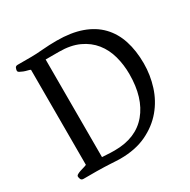

<svg xmlns="http://www.w3.org/2000/svg" viewBox="-151 -809 951 959"><g transform="rotate(-30 324.0 -330.0)"><path d="M48 -24Q48 -30 56 -34.5Q64 -39 74.5 -42.5Q85 -46 96 -49Q107 -52 112 -55V-603Q107 -606 96 -608.5Q85 -611 74.5 -615Q64 -619 56 -623.5Q48 -628 48 -634Q48 -640 51.5 -649Q55 -658 67 -658H146Q172 -658 212.5 -661.5Q253 -665 295 -665Q378 -665 438.5 -643.5Q499 -622 538.5 -581Q578 -540 597 -481.5Q616 -423 616 -349Q616 -283 596 -219.5Q576 -156 534 -106Q492 -56 428 -25.5Q364 5 277 5Q262 5 249 4Q236 3 221 2.5Q206 2 187.5 1Q169 0 143 0H67Q55 0 51.5 -9Q48 -18 48 -24ZM201 -48Q210 -48 229 -46.5Q248 -45 273 -45Q396 -45 461.5 -123.5Q527 -202 527 -339Q527 -393 513.5 -442.5Q500 -492 470 -529.5Q440 -567 392.5 -589Q345 -611 278 -611H201Z"/></g></svg>

Font: Asar
Style: Regular
Weight: 400
Designer: Eben Sorkin
Foundry: Eben Sorkin, Pria Ravichandran
Version: Version 1.003; ttfautohint (v1.3) -l 8 -r 50 -G 0 -x 0 -H 45